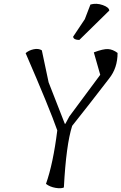

<svg xmlns="http://www.w3.org/2000/svg" viewBox="-20 -995 644 1019"><path d="M460 -971Q492 -980 525.5 -968Q559 -956 560 -939L401 -783Q371 -783 368 -800L430 -893ZM116 -713Q133 -728 158.5 -733.5Q184 -739 202 -728L238 -558L324 -338H327L348 -377L512 -598L478 -717Q528 -736 553.5 -734.5Q579 -733 604 -714Q604 -634 559 -578Q449 -435 363 -327Q331 -227 319 0Q304 7 274.5 2Q245 -3 224 -19Q262 -126 284 -303Q243 -420 116 -713Z"/></svg>

Font: Tillana
Style: Regular
Weight: 400
Designer: Lipi Raval (Devanagari, Latin), Jonny Pinhorn (Latin)
Foundry: Indian Type Foundry
Version: Version 2.003;PS 1.0;hotconv 1.0.79;makeotf.lib2.5.61930; tt